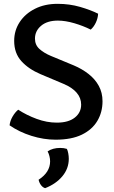

<svg xmlns="http://www.w3.org/2000/svg" viewBox="-20 -716 596 1002"><path d="M30 -62Q32.5 -85 45.5 -107.5Q58.5 -130 75 -143.5Q118.5 -115 171.5 -95.5Q224.5 -76 276.5 -76Q337 -76 370.2 -102.2Q403.5 -128.5 403.5 -170Q403.5 -205 380 -232.2Q356.5 -259.5 312.5 -278L191.5 -329Q129 -355.5 91.5 -397Q54 -438.5 54 -502.5Q54 -557 82.8 -600.8Q111.5 -644.5 162.5 -670.2Q213.5 -696 280.5 -696Q343 -696 398 -680Q453 -664 492 -644.5Q491 -621.5 480.5 -598.8Q470 -576 453.5 -561.5Q414.5 -581 367.8 -594.8Q321 -608.5 282 -608.5Q226.5 -608.5 194.5 -581.5Q162.5 -554.5 162.5 -514.5Q162.5 -481.5 185.8 -460.5Q209 -439.5 246 -424L365.5 -374.5Q408 -356.5 442 -330Q476 -303.5 495.5 -268Q515 -232.5 515 -187.5Q515 -130.5 488 -85Q461 -39.5 407 -13.2Q353 13 270 13Q208 13 144.2 -7Q80.5 -27 30 -62ZM329 61Q333.5 69.5 336.2 84.2Q339 99 339 112.5Q339 163.5 305.5 203.8Q272 244 215.5 266Q202.5 262 193.5 249.5Q184.5 237 181.5 222Q241.5 183 241.5 126Q241.5 113 238 99Q234.5 85 228.5 74Q255 56 294 56Q303.5 56 312.5 57.2Q321.5 58.5 329 61Z"/></svg>

Font: Signika Light
Style: Regular
Weight: 400
Version: Version 2.003;gftools[0.9.32]